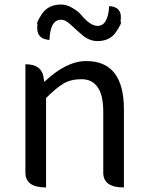

<svg xmlns="http://www.w3.org/2000/svg" viewBox="-20 -826 651 846"><path d="M183 0Q92 0 92 -65V-543Q167 -543 173 -478L175 -465Q272 -557 360 -557Q526 -557 526 -344V0Q435 0 435 -65V-332Q435 -408 410 -442Q386 -477 339 -477Q292 -477 260 -458Q228 -439 183 -394V0ZM410 -645Q376 -645 347 -668Q318 -692 294 -715Q270 -739 249 -739Q201 -739 198 -650Q136 -654 145 -719Q138 -724 165 -765Q193 -806 249 -806Q275 -806 299 -791Q324 -777 339 -759Q378 -712 410 -712Q456 -712 461 -799Q522 -796 511 -731Q520 -728 492 -686Q465 -645 410 -645Z"/></svg>

Font: Swei Toothpaste CJK TC
Style: Regular
Weight: 400
Version: Version 1.0